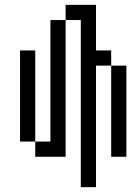

<svg xmlns="http://www.w3.org/2000/svg" viewBox="-20 -645 540 790"><path d="M375 -437.5H437.5V-375H375V125H312.5V-562.5H250V-625H375ZM62.5 -437.5H125V-62.5H62.5ZM125 -62.5H187.5V-562.5H250V0H125ZM437.5 -375H500V0H437.5Z"/></svg>

Font: 寒蝉点阵体 16px
Style: Regular
Weight: 400
Designer: Designed by Warren2060
Foundry: ChillType
Version: Version 1.000